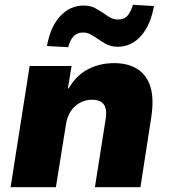

<svg xmlns="http://www.w3.org/2000/svg" viewBox="-20 -777 705 797"><path d="M24 0 103 -503H277L262 -410H265Q297 -465 346 -490Q395 -515 454 -515Q512 -515 551 -490Q590 -465 605 -414.5Q620 -364 607 -285L563 0H374L418 -279Q423 -308 418.5 -326.5Q414 -345 400 -354Q386 -363 362 -363Q335 -363 312 -350.5Q289 -338 274 -315.5Q259 -293 254 -262L212 0ZM263 -581 175 -586Q189 -666 230 -710Q271 -754 327 -754Q356 -754 375.5 -743Q395 -732 413 -720Q426 -710 440 -703Q454 -696 470 -696Q496 -696 509.5 -712Q523 -728 532 -757L619 -752Q605 -672 565 -627.5Q525 -583 469 -583Q440 -583 419.5 -594.5Q399 -606 382 -618Q368 -628 354.5 -635Q341 -642 325 -642Q300 -642 285.5 -626.5Q271 -611 263 -581Z"/></svg>

Font: Nunito Sans 8pt Black
Style: Italic
Weight: 900
Italic angle: -9°
Version: Version 3.101;gftools[0.9.27]